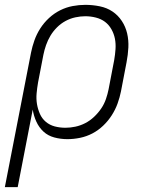

<svg xmlns="http://www.w3.org/2000/svg" viewBox="-44 -562 614 792"><path d="M-24 210 84 -345Q89 -370 98 -395.5Q107 -421 122 -444.5Q137 -468 158 -487.5Q179 -507 204 -519.5Q229 -532 255.5 -537Q282 -542 308 -542Q338 -542 367.5 -536Q397 -530 420 -514.5Q443 -499 458.5 -475.5Q474 -452 480.5 -424Q487 -396 485.5 -366Q484 -336 478 -305L455 -185Q450 -160 441 -135Q432 -110 417 -86.5Q402 -63 381.5 -43.5Q361 -24 337 -11.5Q313 1 286.5 6.5Q260 12 234 12Q206 12 180 5Q154 -2 135.5 -19Q117 -36 106 -60Q95 -84 91 -110L29 210ZM226 -35Q246 -35 267 -39.5Q288 -44 307.5 -54Q327 -64 344 -80Q361 -96 373.5 -114.5Q386 -133 393 -153.5Q400 -174 404 -194L427 -314Q431 -337 432.5 -359.5Q434 -382 430 -402.5Q426 -423 415.5 -441.5Q405 -460 389 -472Q373 -484 351.5 -489.5Q330 -495 308 -495Q288 -495 267 -490.5Q246 -486 226.5 -475.5Q207 -465 191 -449Q175 -433 164 -414.5Q153 -396 146 -376Q139 -356 135 -336L113 -222Q109 -199 107 -176.5Q105 -154 108.5 -133Q112 -112 120.5 -92.5Q129 -73 145 -59.5Q161 -46 182 -40.5Q203 -35 226 -35Z"/></svg>

Font: Lode Dark Term
Style: Italic
Weight: 400
Italic angle: -11°
Monospace: yes
Designer: Belleve Invis
Foundry: Belleve Invis
Version: Version 29.2.0